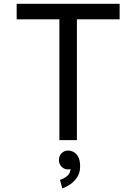

<svg xmlns="http://www.w3.org/2000/svg" viewBox="-20 -743 723 1018"><path d="M387.7 0V-640.6H614.3V-722.7H68.4V-640.6H294.9V0ZM292.5 105.5Q292.5 126.5 306.4 140.9Q320.3 155.3 341.3 155.3Q362.8 155.3 376.7 140.9Q390.6 126.5 390.6 105.5Q390.6 84 376.2 69.6Q361.8 55.2 341.3 55.2Q320.3 55.2 306.4 69.6Q292.5 84 292.5 105.5ZM298.3 210.4 310.1 255.4Q325.2 251.5 347.7 237.5Q370.1 223.6 387.5 199.2Q404.8 174.8 404.8 139.6Q404.8 106.4 394.5 88.1Q384.3 69.8 369.6 62.5Q355 55.2 341.3 55.2L341.8 105.5Q341.8 105.5 348.6 118.4Q355.5 131.3 355.5 139.6Q355.5 174.8 335.4 190.7Q315.4 206.5 298.3 210.4Z"/></svg>

Font: Giphurs
Style: Regular
Weight: 400
Version: Version 2.010